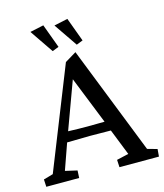

<svg xmlns="http://www.w3.org/2000/svg" viewBox="-113 -841 793 926"><g transform="rotate(-15 284.0 -378.0)"><path d="M322.3 -624 242.2 -741.2 310.5 -755.9 354.5 -636.7ZM202.1 -624 122.1 -741.2 190.4 -755.9 234.4 -636.7ZM2.9 0 1 -37.1 48.8 -50.8 250 -556.6 306.6 -590.8 519.5 -50.8 568.4 -37.1 565.4 0H368.2L366.2 -37.1L425.8 -50.8L374 -181.6Q355.5 -181.6 320.3 -182.1Q285.2 -182.6 269.5 -182.6Q241.2 -182.6 155.3 -180.7L109.4 -50.8L168.9 -37.1L167 0ZM269.5 -229.5Q288.1 -229.5 316.7 -230Q345.2 -230.5 355.5 -230.5L260.7 -467.8L173.8 -231.4Q222.7 -229.5 269.5 -229.5Z"/></g></svg>

Font: Crimson Pro
Style: Regular
Weight: 400
Designer: Jacques Le Bailly
Foundry: Baron von Fonthausen
Version: Version 1.003